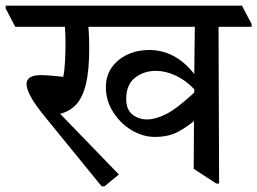

<svg xmlns="http://www.w3.org/2000/svg" viewBox="-48 -640 911 680"><path d="M322 20H312L114 -223Q77 -268 61.5 -296.5Q46 -325 46 -342Q46 -374 97 -374Q111 -374 134.5 -372Q158 -370 176 -368Q181 -393 182.5 -425.5Q184 -458 184 -482Q184 -502 183.5 -516.5Q183 -531 182 -545H6L-28 -610V-620H809L843 -555V-545H726L728 10H718L638 -42L639 -211Q597 -178 568 -166.5Q539 -155 501 -155Q458 -155 418 -179Q378 -203 352.5 -243.5Q327 -284 327 -331Q327 -372 348 -401.5Q369 -431 404 -447Q439 -463 480 -463Q573 -463 640 -378L642 -545H265Q267 -523 267.5 -501.5Q268 -480 268 -471Q268 -389 256 -341Q244 -293 221 -269Q198 -245 165 -237L373 -22ZM640 -312V-324Q611 -355 575 -372Q539 -389 504 -389Q461 -389 430 -364.5Q399 -340 399 -289Q399 -252 421 -234.5Q443 -217 473 -217Q502 -217 539.5 -235.5Q577 -254 640 -312Z"/></svg>

Font: Tiro Devanagari Hindi
Style: Regular
Weight: 400
Designer: Devanagari: John Hudson & Fiona Ross. Latin: John Hudson.
Foundry: Tiro Typeworks Ltd.
Version: Version 1.52